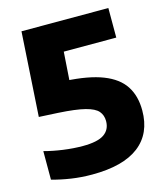

<svg xmlns="http://www.w3.org/2000/svg" viewBox="-112 -825 788 919"><g transform="rotate(-15 282.0 -365.0)"><path d="M231 10Q177.5 10 127.8 2.5Q78 -5 33.5 -17.5V-159Q75.5 -147.5 126.2 -140.5Q177 -133.5 223 -133.5Q296.5 -133.5 328.8 -155.8Q361 -178 361 -220.5Q361 -249.5 344.2 -269.2Q327.5 -289 281.8 -300.8Q236 -312.5 149.5 -317.5L55 -322.5L81 -740H511.5V-593.5H174L257 -677L238 -397L127 -462L221.5 -456.5Q336 -450.5 406.5 -423Q477 -395.5 509.2 -346.2Q541.5 -297 541.5 -225Q541.5 -110.5 463.2 -50.2Q385 10 231 10Z"/></g></svg>

Font: Encode Sans SC Condensed Thin ExtraBold
Style: Regular
Weight: 800
Version: Version 3.002